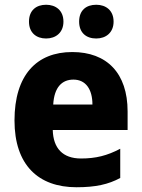

<svg xmlns="http://www.w3.org/2000/svg" viewBox="-20 -778 596 808"><path d="M102 -687C102 -640 133 -616 174 -616C215 -616 247 -641 247 -687C247 -734 215 -758 174 -758C133 -758 102 -735 102 -687ZM313 -687C313 -640 343 -616 385 -616C426 -616 458 -641 458 -687C458 -734 426 -758 385 -758C343 -758 313 -735 313 -687ZM284 -559C134 -559 41 -462 41 -271C41 -84 141 10 302 10C382 10 436 -2 486 -29V-152C431 -123 383 -111 321 -111C244 -111 204 -154 202 -231H517V-309C517 -470 430 -559 284 -559ZM289 -443C341 -443 369 -402 369 -338H204C208 -411 241 -443 289 -443Z"/></svg>

Font: Noto Sans Georgian SemiCondensed ExtraBold
Style: Regular
Weight: 800
Width: 4
Designer: Monotype Design Team, Akaki Razmadze
Foundry: Google LLC
Version: Version 2.005